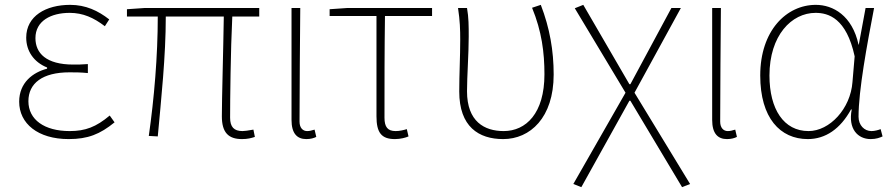

<svg xmlns="http://www.w3.org/2000/svg" viewBox="-20 -560 3680 791"><path d="M263 13C342 13 392 -7 452 -56L432 -84C376 -37 332 -20 267 -20C163 -20 97 -67 97 -143C97 -217 155 -262 266 -262C291 -262 311 -262 342 -259V-296C315 -294 302 -294 282 -294C170 -294 126 -341 126 -403C126 -474 190 -507 267 -507C322 -507 366 -487 412 -452L430 -480C384 -516 333 -540 269 -540C169 -540 88 -494 88 -405C88 -350 119 -304 174 -282V-277C116 -262 59 -220 59 -141C59 -51 136 13 263 13Z M503 -492H630C630 -329 615 -154 593 0L630 2C644 -152 663 -327 663 -492H902C900 -355 894 -153 894 -81C894 -14 921 13 977 13C1000 13 1015 9 1030 4L1024 -26C1001 -22 988 -20 979 -20C944 -20 928 -37 928 -75C928 -146 930 -351 937 -492H1048V-527H575L503 -522Z M1242 13C1260 13 1273 9 1283 4L1276 -26C1263 -22 1255 -20 1245 -20C1228 -20 1214 -33 1214 -59C1214 -217 1216 -368 1217 -527H1181V-66C1181 -10 1204 13 1242 13Z M1338 -522V-494H1531V-81C1531 -14 1551 13 1607 13C1630 13 1652 7 1663 2L1656 -28C1643 -24 1626 -20 1610 -20C1577 -20 1564 -37 1564 -75C1564 -215 1564 -353 1566 -494H1760V-527H1410Z M2053 13C2164 13 2261 -75 2261 -253C2261 -351 2245 -444 2208 -540L2172 -528C2212 -431 2223 -343 2223 -254C2223 -93 2147 -20 2055 -20C1976 -20 1904 -59 1904 -184C1904 -245 1911 -338 1911 -409C1911 -453 1911 -488 1904 -527H1867C1875 -474 1876 -438 1876 -396C1876 -325 1872 -254 1872 -183C1872 -38 1952 13 2053 13Z M2375 211 2573 -145H2577L2790 211L2823 198L2594 -178L2785 -527H2746L2577 -213H2573L2383 -540L2348 -526L2557 -178L2342 198Z M2975 13C2993 13 3006 9 3016 4L3009 -26C2996 -22 2988 -20 2978 -20C2961 -20 2947 -33 2947 -59C2947 -217 2949 -368 2950 -527H2914V-66C2914 -10 2937 13 2975 13Z M3308 13C3381 13 3442 -29 3486 -109H3489C3473 -29 3514 13 3567 13C3590 13 3605 7 3616 2L3608 -28C3598 -24 3583 -20 3570 -20C3541 -20 3517 -44 3517 -79C3517 -188 3552 -376 3581 -527H3546L3518 -376H3517C3491 -496 3412 -540 3341 -540C3220 -540 3112 -434 3112 -249C3112 -74 3194 13 3308 13ZM3311 -20C3209 -20 3150 -110 3150 -249C3150 -414 3241 -507 3340 -507C3393 -507 3467 -485 3501 -328L3492 -222C3484 -112 3398 -20 3311 -20Z"/></svg>

Font: Kinto Sans Thin
Style: Regular
Weight: 100
Designer: Authors: Ryoko NISHIZUKA  (kana & ideographs); Paul D. Hunt (Latin, Greek & Cyrillic); Wenlong ZHANG  (bopomofo); Sandol
Foundry: Adobe Systems Incorporated, ookami Inc.
Version: Version 0.001